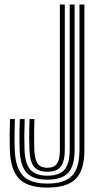

<svg xmlns="http://www.w3.org/2000/svg" viewBox="-20 -820 435 848"><path d="M188.8 8.5Q102 8.5 64.2 -30.8Q26.5 -70 23.5 -157.8Q22.5 -189.2 22.6 -220.2Q22.8 -251.2 24.2 -294.2H45.8Q44.8 -263.2 44.4 -240.4Q44 -217.5 44.2 -198.1Q44.5 -178.8 45.2 -158.5Q48 -78.5 81.5 -43.9Q115 -9.2 188.8 -9.2Q265.2 -9.2 298.1 -43.8Q331 -78.2 331 -157.8V-800H352.8V-157.8Q352.8 -69 314.8 -30.2Q276.8 8.5 188.8 8.5ZM188.8 -26.5Q125.2 -26.5 97.2 -57.8Q69.2 -89 66.8 -159.2Q66.2 -179.5 66 -198.5Q65.8 -217.5 66.1 -240.2Q66.5 -263 67.5 -294.2H89Q87.5 -252.8 87.4 -221.5Q87.2 -190.2 88.2 -159.5Q90.5 -97.2 114 -70.6Q137.5 -44 188.8 -44Q243.5 -44 265.6 -71.4Q287.8 -98.8 287.8 -157.5V-800H309.5V-157.8Q309.5 -87.5 281.5 -57Q253.5 -26.5 188.8 -26.5ZM188.8 -61.5Q147.8 -61.5 129.6 -84.6Q111.5 -107.8 110 -160.2Q109.2 -181.5 109 -201.5Q108.8 -221.5 109.1 -243.9Q109.5 -266.2 110.5 -294.2H132.2Q131 -262.8 130.8 -240.2Q130.5 -217.8 130.8 -199.1Q131 -180.5 131.5 -160.2Q132.8 -119 145.2 -99Q157.8 -79 188.8 -79Q220 -79 232.2 -98.1Q244.5 -117.2 244.5 -157.5V-800H266.2V-157.5Q266.2 -108 248.9 -84.8Q231.5 -61.5 188.8 -61.5Z"/></svg>

Font: Big Shoulders Inline Display Thin
Style: Bold
Weight: 700
Version: Version 2.002